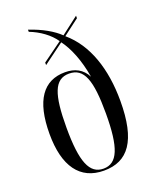

<svg xmlns="http://www.w3.org/2000/svg" viewBox="-144 -843 750 934"><g transform="rotate(-20 231.5 -375.5)"><path d="M231 10C356 10 421 -76 421 -282C421 -448 375 -586 277 -669L360 -732V-745L270 -676C237 -708 184 -739 117 -761V-750C169 -730 216 -696 243 -656L141 -582V-569L248 -648C282 -603 312 -531 327 -441C304 -486 265 -505 215 -505C103 -505 42 -422 42 -248C42 -81 107 10 231 10ZM232 0C160 0 130 -71 130 -249C130 -420 155 -492 231 -492C308 -492 334 -422 334 -249C334 -71 304 0 232 0Z"/></g></svg>

Font: Noto Serif Display ExtraCondensed
Style: Regular
Weight: 400
Width: 2
Designer: Monotype Design Team
Foundry: Monotype Imaging Inc.
Version: Version 2.009